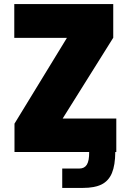

<svg xmlns="http://www.w3.org/2000/svg" viewBox="-20 -745 640 941"><path d="M51 -139 308 -559.5H50V-725H535V-560L287 -164H550V0H545Q544.5 65 528.5 103.2Q512.5 141.5 478.2 158.8Q444 176 386 176H285V81H369Q394 81 405.8 61.8Q417.5 42.5 417 0H51Z"/></svg>

Font: JuliaMono Black
Style: Regular
Weight: 900
Monospace: yes
Designer: cormullion
Foundry: corm
Version: Version 0.054; ttfautohint (v1.8.4)